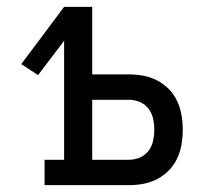

<svg xmlns="http://www.w3.org/2000/svg" viewBox="-20 -540 640 560"><path d="M110 0V-74H167V-421L91 -321L42 -353L167 -520H249V-323H356Q378 -323 399 -319Q420 -315 439 -305Q458 -295 473 -279.5Q488 -264 497 -244.5Q506 -225 509.5 -204Q513 -183 513 -161Q513 -140 509.5 -119Q506 -98 497 -78.5Q488 -59 473 -43.5Q458 -28 439 -18Q420 -8 399 -4Q378 0 356 0ZM356 -74Q373 -74 388 -80.5Q403 -87 413 -100Q423 -113 426.5 -129Q430 -145 430 -161Q430 -178 426.5 -194Q423 -210 413 -223Q403 -236 388 -242.5Q373 -249 356 -249H249V-74Z"/></svg>

Font: Iosevka HT Extended
Style: Regular
Weight: 400
Width: 7
Monospace: yes
Designer: Belleve Invis
Foundry: Belleve Invis
Version: Version 32.3.0; ttfautohint (v1.8.4)